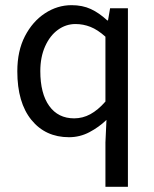

<svg xmlns="http://www.w3.org/2000/svg" viewBox="-20 -519 596 743"><path d="M388 204V32L392 -55Q363 -27 326 -7.5Q289 12 247 12Q156 12 101.5 -55Q47 -122 47 -243Q47 -322 76.5 -379Q106 -436 154 -467.5Q202 -499 257 -499Q299 -499 331.5 -484Q364 -469 395 -440H398L406 -487H475V204ZM267 -61Q300 -61 329.5 -77Q359 -93 388 -126V-377Q358 -404 330 -415Q302 -426 272 -426Q235 -426 204 -403.5Q173 -381 154.5 -339.5Q136 -298 136 -244Q136 -157 170.5 -109Q205 -61 267 -61Z"/></svg>

Font: Assistant Medium
Style: Regular
Weight: 500
Designer: Hebrew By Ben Nathan, Latin by Paul Hunt
Version: Version 3.000